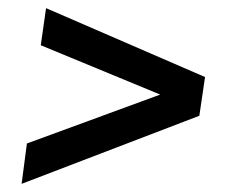

<svg xmlns="http://www.w3.org/2000/svg" viewBox="-20 -536 558 471"><path d="M93 -516 483 -347 469 -252 33 -85 46 -184 373 -304 80 -425Z"/></svg>

Font: Exo 2 SemiBold
Style: Italic
Weight: 600
Italic angle: -8°
Designer: Natanael Gama
Foundry: Natanael Gama
Version: Version 2.010